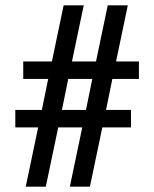

<svg xmlns="http://www.w3.org/2000/svg" viewBox="-20 -678 570 710"><path d="M149.4 12.2H75.2L121.1 -207H36.6V-271.5H134.8L158.2 -386.2H65.9V-450.7H171.9L215.3 -658.2H289.6L246.1 -450.7H335L378.4 -658.2H452.6L409.2 -450.7H493.7V-386.2H395.5L372.1 -271.5H464.4V-207H358.4L312.5 12.2H238.3L284.2 -207H195.3ZM321.3 -386.2H232.4L209 -271.5H297.9Z"/></svg>

Font: AzarMehrMonospaced
Style: SansBold
Weight: 1
Designer: Amin Abedi
Version: Version 1.00